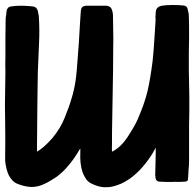

<svg xmlns="http://www.w3.org/2000/svg" viewBox="-23 -742 790 781"><path d="M745.1 -456.1Q745.1 -456.1 745.1 -457Q745.1 -429.7 746.1 -402.3Q747.1 -376 747.1 -348.6Q747.1 -339.8 747.1 -331.1Q747.1 -311.5 747.1 -291Q746.1 -261.7 746.1 -233.4Q746.1 -196.3 746.1 -160.2Q746.1 -124 746.1 -87.9Q746.1 -70.3 744.1 -52.7Q743.2 -36.1 742.2 -18.6Q742.2 -8.8 739.3 -6.8Q737.3 -3.9 727.5 -2.9Q714.8 -2 703.1 -2Q691.4 -2.9 678.7 -2Q671.9 -2 654.3 -2Q635.7 -2.9 628.9 -2.9Q620.1 -2.9 616.2 -5.9Q611.3 -9.8 609.4 -18.6Q609.4 -20.5 609.4 -23.4Q608.4 -26.4 608.4 -29.3Q609.4 -51.8 609.4 -72.3Q610.4 -92.8 610.4 -115.2Q610.4 -121.1 610.4 -127.9Q610.4 -134.8 610.4 -141.6Q593.8 -108.4 570.3 -79.1Q547.9 -49.8 518.6 -25.4Q502.9 -12.7 485.4 -2.9Q468.8 6.8 449.2 12.7Q429.7 19.5 409.2 19.5Q404.3 19.5 399.4 19.5Q375 17.6 351.6 5.9Q335.9 -1 327.1 -13.7Q318.4 -26.4 312.5 -42Q306.6 -60.5 304.7 -80.1Q302.7 -99.6 303.7 -119.1Q303.7 -123 303.7 -127Q303.7 -131.8 303.7 -137.7Q300.8 -133.8 298.8 -130.9Q296.9 -127 294.9 -124Q277.3 -94.7 255.9 -69.3Q234.4 -43 207 -22.5Q195.3 -14.6 183.6 -7.8Q170.9 0 158.2 5.9Q131.8 18.6 105.5 18.6Q78.1 17.6 50.8 6.8Q34.2 1 24.4 -11.7Q13.7 -24.4 7.8 -41Q2.9 -55.7 0 -72.3Q-2.9 -87.9 -2 -104.5Q-1 -173.8 -2 -244.1Q-2.9 -277.3 -2.9 -310.5Q-2.9 -347.7 -2 -383.8Q-1 -416 -1 -448.2Q-2 -480.5 -1 -512.7Q-1 -551.8 -1 -587.9Q0 -624 0 -663.1Q0 -671.9 2 -680.7Q2.9 -689.5 3.9 -698.2Q4.9 -705.1 9.8 -710Q13.7 -714.8 21.5 -715.8Q39.1 -718.8 66.4 -718.8Q93.8 -717.8 111.3 -715.8Q119.1 -714.8 124 -710Q128.9 -705.1 130.9 -697.3Q131.8 -692.4 132.8 -687.5Q133.8 -682.6 134.8 -677.7Q138.7 -619.1 135.7 -564.5Q132.8 -508.8 130.9 -450.2Q130.9 -421.9 129.9 -385.7Q129.9 -349.6 128.9 -311.5Q127.9 -242.2 127.9 -185.5Q127 -127.9 127.9 -125Q158.2 -143.6 190.4 -180.7Q221.7 -218.8 238.3 -258.8Q257.8 -305.7 267.6 -339.8Q278.3 -374 284.2 -412.1Q287.1 -431.6 289.1 -455.1Q291 -477.5 293 -504.9Q295.9 -538.1 297.9 -570.3Q299.8 -602.5 301.8 -636.7Q302.7 -651.4 303.7 -667Q304.7 -681.6 305.7 -696.3Q306.6 -708 311.5 -712.9Q316.4 -717.8 328.1 -718.8Q343.8 -718.8 369.1 -718.8Q394.5 -718.8 410.2 -718.8Q418.9 -717.8 425.8 -712.9Q431.6 -707 433.6 -698.2Q434.6 -694.3 435.5 -689.5Q436.5 -685.5 436.5 -680.7Q437.5 -646.5 437.5 -614.3Q438.5 -582 437.5 -547.9Q437.5 -460.9 435.5 -375Q433.6 -288.1 432.6 -202.1Q432.6 -181.6 432.6 -156.2Q431.6 -130.9 432.6 -125Q467.8 -141.6 497.1 -186.5Q526.4 -231.4 537.1 -256.8Q564.5 -319.3 577.1 -371.1Q588.9 -422.9 597.7 -493.2Q602.5 -538.1 604.5 -576.2Q606.4 -613.3 609.4 -651.4Q610.4 -664.1 609.4 -670.9Q609.4 -678.7 610.4 -690.4Q611.3 -704.1 617.2 -710Q622.1 -715.8 635.7 -718.8Q654.3 -721.7 679.7 -721.7Q705.1 -721.7 723.6 -719.7Q730.5 -718.8 735.4 -714.8Q739.3 -711.9 740.2 -705.1Q742.2 -699.2 743.2 -692.4Q745.1 -685.5 745.1 -678.7Q746.1 -654.3 746.1 -633.8Q746.1 -613.3 746.1 -588.9Q746.1 -555.7 745.1 -522.5Q745.1 -489.3 745.1 -456.1Z"/></svg>

Font: KARPATY Font
Style: Regular
Weight: 400
Designer: Inna Sieryk
Version: Version 1.1